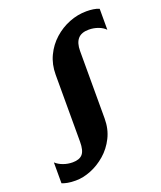

<svg xmlns="http://www.w3.org/2000/svg" viewBox="-141 -844 794 946"><g transform="rotate(-20 256.0 -371.0)"><path d="M92 12.5Q67 12.5 50 9.2Q33 6 20.5 1V-108.5Q36 -94 59.5 -85.5Q83 -77 108.5 -77Q144 -77 160.2 -95.5Q176.5 -114 176.5 -160V-511.5Q176.5 -565.5 197.8 -610Q219 -654.5 254.8 -686.5Q290.5 -718.5 334.8 -736Q379 -753.5 425.5 -753.5Q444 -753.5 461.2 -751Q478.5 -748.5 491.5 -742.5V-632.5Q478 -647 454.5 -655.8Q431 -664.5 405.5 -664.5Q366 -664.5 347.8 -643.2Q329.5 -622 329.5 -580V-226.5Q329.5 -171 307.2 -126.8Q285 -82.5 249.2 -51.5Q213.5 -20.5 172 -4Q130.5 12.5 92 12.5Z"/></g></svg>

Font: Merriweather 60pt
Style: Bold
Weight: 700
Version: Version 2.100